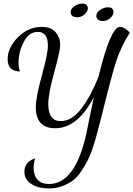

<svg xmlns="http://www.w3.org/2000/svg" viewBox="-20 -871 749 1078"><path d="M23 -539Q23 -604 81 -662Q139 -720 214 -720Q267 -720 292.5 -690Q318 -660 318 -619Q318 -586 284.5 -465Q251 -344 251 -287Q251 -191 321 -191Q384 -191 438 -263Q492 -335 533 -440Q601 -720 653 -720Q679 -720 709 -688Q659 -608 633 -529Q607 -450 544 -194L524 -118Q517 -90 502 -44.5Q487 1 473 28.5Q459 56 436.5 90Q414 124 389 142.5Q364 161 329.5 174Q295 187 255 187Q195 187 156 162Q117 137 117 93Q117 38 177 18Q169 45 169 72Q169 114 191 138Q213 162 256 162Q402 162 465 -121L483 -211L507 -326Q416 -151 290 -151Q181 -151 181 -270Q181 -324 215 -447Q249 -570 249 -614Q249 -692 192 -692Q142 -692 113 -635Q84 -578 84 -519Q84 -489 92 -470Q23 -470 23 -539ZM377 -804Q377 -822 398.5 -836.5Q420 -851 443 -851Q473 -851 473 -823Q473 -806 454.5 -790Q436 -774 414 -774Q377 -774 377 -804ZM521 -783Q521 -801 542.5 -815.5Q564 -830 587 -830Q617 -830 617 -802Q617 -785 598.5 -769Q580 -753 558 -753Q521 -753 521 -783Z"/></svg>

Font: DancingScriptRegular
Style: Regular
Weight: 400
Designer: Pablo Impallari
Foundry: Pablo Impallari. www.impallari.com
Version: Version 1.002